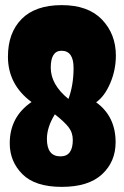

<svg xmlns="http://www.w3.org/2000/svg" viewBox="-20 -729 484 749"><path d="M355 -330Q431 -275 431 -174Q431 -98 378 -49Q325 0 221 0Q117 0 67.5 -49.5Q18 -99 18 -170Q18 -273 103 -331Q11 -399 11 -508Q11 -601 64.5 -655Q118 -709 221 -709Q324 -709 378 -652.5Q432 -596 432 -512Q432 -456 410 -404.5Q388 -353 355 -330ZM247 -343Q267 -397 267 -464Q267 -531 220 -531Q178 -531 178 -465Q178 -399 247 -343ZM194 -283Q163 -233 163 -187Q163 -119 216 -119Q264 -119 264 -183Q264 -212 247 -233.5Q230 -255 194 -283Z"/></svg>

Font: Chela One Cyrilic
Style: Regular
Weight: 400
Designer: Miguel Hernandez
Foundry: LatinoType
Version: Version 1.001